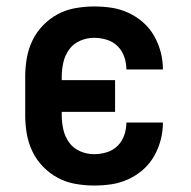

<svg xmlns="http://www.w3.org/2000/svg" viewBox="-20 -562 590 594"><path d="M271 12Q243 12 214 7Q185 2 159.5 -11.5Q134 -25 113.5 -46Q93 -67 80.5 -93Q68 -119 63 -147.5Q58 -176 58 -205V-325Q58 -354 63 -382.5Q68 -411 80.5 -437Q93 -463 113.5 -484Q134 -505 159.5 -518.5Q185 -532 214 -537Q243 -542 271 -542Q299 -542 325.5 -538Q352 -534 377 -522.5Q402 -511 422.5 -493Q443 -475 456.5 -451.5Q470 -428 477 -401.5Q484 -375 484 -348V-347H371Q371 -367 364.5 -386Q358 -405 344 -419Q330 -433 310.5 -439Q291 -445 271 -445Q249 -445 228 -436Q207 -427 194 -409Q181 -391 176 -369Q171 -347 171 -325V-314H336V-216H171V-205Q171 -183 176 -161Q181 -139 194 -121Q207 -103 228 -94Q249 -85 271 -85Q291 -85 310.5 -91Q330 -97 344 -111Q358 -125 364.5 -144Q371 -163 371 -183H484V-182Q484 -155 477 -128.5Q470 -102 456.5 -78.5Q443 -55 422.5 -37Q402 -19 377 -7.5Q352 4 325.5 8Q299 12 271 12Z"/></svg>

Font: Lode Term
Style: Bold
Weight: 700
Monospace: yes
Designer: Belleve Invis
Foundry: Belleve Invis
Version: Version 29.2.0